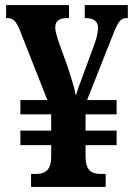

<svg xmlns="http://www.w3.org/2000/svg" viewBox="-20 -734 529 754"><path d="M102 0H395V-51H375C336 -51 316 -68 316 -120V-164H438V-221H316V-285H438V-341H322L419 -586C443 -648 452 -663 478 -663H482V-714H313V-663H316C346 -663 365 -651 365 -625C365 -602 356 -572 344 -542L304 -433C293 -405 284 -379 278 -359C273 -386 261 -425 247 -468L212 -565C204 -589 197 -610 197 -626C197 -653 213 -663 245 -663H251V-714H4V-663H9C33 -663 44 -650 60 -610L166 -341H60V-285H181V-221H60V-164H181V-118C181 -70 161 -51 122 -51H102Z"/></svg>

Font: Noto Serif Condensed
Style: Bold
Weight: 700
Width: 3
Designer: Monotype Design Team
Foundry: Monotype Imaging Inc.
Version: Version 2.015